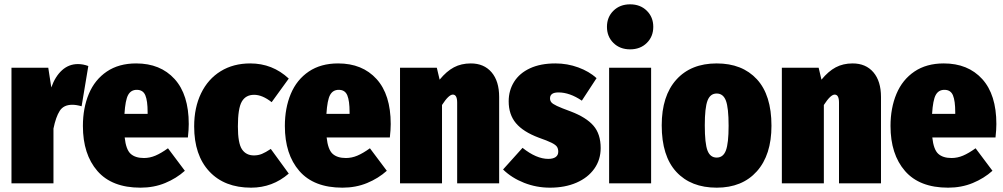

<svg xmlns="http://www.w3.org/2000/svg" viewBox="-20 -847 4633 887"><path d="M388 -542 357 -356Q333 -363 314 -363Q274 -363 256 -335Q238 -307 227 -253V0H33V-534H203L217 -443Q235 -494 266.5 -522.5Q298 -551 340 -551Q364 -551 388 -542Z M848 -212H556Q562 -156 583.5 -136.5Q605 -117 645 -117Q672 -117 698 -128Q724 -139 756 -162L834 -58Q795 -23 743 -1.5Q691 20 629 20Q497 20 430 -57Q363 -134 363 -265Q363 -348 390.5 -413.5Q418 -479 473.5 -516.5Q529 -554 609 -554Q721 -554 786.5 -482Q852 -410 852 -274Q852 -248 848 -212ZM662 -329Q662 -381 651.5 -406.5Q641 -432 612 -432Q585 -432 572 -408.5Q559 -385 555 -321H662Z M1314 -484 1235 -375Q1192 -409 1154 -409Q1115 -409 1097 -377.5Q1079 -346 1079 -263Q1079 -185 1098 -157Q1117 -129 1153 -129Q1173 -129 1190 -136Q1207 -143 1231 -159L1314 -45Q1239 20 1140 20Q1017 20 947 -55Q877 -130 877 -263Q877 -350 909 -416Q941 -482 999.5 -518Q1058 -554 1136 -554Q1239 -554 1314 -484Z M1781 -212H1489Q1495 -156 1516.5 -136.5Q1538 -117 1578 -117Q1605 -117 1631 -128Q1657 -139 1689 -162L1767 -58Q1728 -23 1676 -1.5Q1624 20 1562 20Q1430 20 1363 -57Q1296 -134 1296 -265Q1296 -348 1323.5 -413.5Q1351 -479 1406.5 -516.5Q1462 -554 1542 -554Q1654 -554 1719.5 -482Q1785 -410 1785 -274Q1785 -248 1781 -212ZM1595 -329Q1595 -381 1584.5 -406.5Q1574 -432 1545 -432Q1518 -432 1505 -408.5Q1492 -385 1488 -321H1595Z M2286 -399V0H2092V-373Q2092 -410 2072 -410Q2053 -410 2022 -362V0H1828V-534H1998L2011 -479Q2043 -518 2077 -536Q2111 -554 2155 -554Q2216 -554 2251 -513Q2286 -472 2286 -399Z M2736 -486 2668 -382Q2612 -420 2560 -420Q2540 -420 2530.5 -413Q2521 -406 2521 -393Q2521 -382 2527 -374.5Q2533 -367 2553 -357.5Q2573 -348 2617 -332Q2688 -305 2721.5 -266.5Q2755 -228 2755 -163Q2755 -109 2725.5 -67.5Q2696 -26 2643 -3Q2590 20 2521 20Q2458 20 2401 -2.5Q2344 -25 2304 -64L2394 -164Q2458 -113 2513 -113Q2535 -113 2547 -121.5Q2559 -130 2559 -146Q2559 -160 2553 -169Q2547 -178 2528 -187.5Q2509 -197 2469 -211Q2397 -238 2363.5 -278Q2330 -318 2330 -379Q2330 -429 2355 -469Q2380 -509 2428.5 -531.5Q2477 -554 2546 -554Q2601 -554 2651.5 -535.5Q2702 -517 2736 -486Z M2988 -534V0H2794V-534ZM2998 -723Q2998 -678 2968 -648.5Q2938 -619 2891 -619Q2844 -619 2814 -648.5Q2784 -678 2784 -723Q2784 -768 2814 -797.5Q2844 -827 2891 -827Q2938 -827 2968 -797.5Q2998 -768 2998 -723Z M3544 -266Q3544 -131 3476.5 -55.5Q3409 20 3291 20Q3172 20 3104.5 -53Q3037 -126 3037 -268Q3037 -404 3104.5 -479Q3172 -554 3291 -554Q3409 -554 3476.5 -481Q3544 -408 3544 -266ZM3236 -268Q3236 -184 3248.5 -151.5Q3261 -119 3291 -119Q3321 -119 3333.5 -152Q3346 -185 3346 -266Q3346 -349 3333.5 -382Q3321 -415 3291 -415Q3261 -415 3248.5 -382Q3236 -349 3236 -268Z M4050 -399V0H3856V-373Q3856 -410 3836 -410Q3817 -410 3786 -362V0H3592V-534H3762L3775 -479Q3807 -518 3841 -536Q3875 -554 3919 -554Q3980 -554 4015 -513Q4050 -472 4050 -399Z M4579 -212H4287Q4293 -156 4314.5 -136.5Q4336 -117 4376 -117Q4403 -117 4429 -128Q4455 -139 4487 -162L4565 -58Q4526 -23 4474 -1.5Q4422 20 4360 20Q4228 20 4161 -57Q4094 -134 4094 -265Q4094 -348 4121.5 -413.5Q4149 -479 4204.5 -516.5Q4260 -554 4340 -554Q4452 -554 4517.5 -482Q4583 -410 4583 -274Q4583 -248 4579 -212ZM4393 -329Q4393 -381 4382.5 -406.5Q4372 -432 4343 -432Q4316 -432 4303 -408.5Q4290 -385 4286 -321H4393Z"/></svg>

Font: Fira Sans Condensed Black
Style: Regular
Weight: 900
Width: 3
Designer: Carrois Corporate & Edenspiekermann AG
Foundry: Carrois Corporate GbR & Edenspiekermann AG
Version: Version 4.203